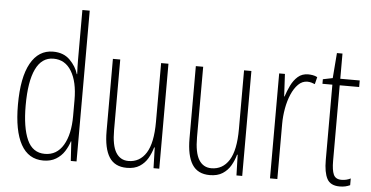

<svg xmlns="http://www.w3.org/2000/svg" viewBox="-52 -857 1862 964"><g transform="rotate(5 879.0 -375.0)"><path d="M196 10Q121 10 83 -58.5Q45 -127 45 -258Q45 -396 85 -467.5Q125 -539 198 -539Q251 -539 283 -507Q315 -475 326 -437H328Q327 -456 326.5 -473Q326 -490 326 -506V-760H363V0H334L328 -98H326Q318 -72 302 -47Q286 -22 259.5 -6Q233 10 196 10ZM201 -24Q261 -24 293.5 -78.5Q326 -133 326 -226V-307Q326 -398 294 -451Q262 -504 203 -504Q144 -504 114 -441.5Q84 -379 84 -258Q84 -147 111.5 -85.5Q139 -24 201 -24Z M780 -529V0H751L748 -104H745Q737 -75 722 -49Q707 -23 681.5 -6.5Q656 10 617 10Q556 10 528 -34Q500 -78 500 -165V-529H537V-174Q537 -96 559 -60.5Q581 -25 622 -25Q679 -25 711 -75.5Q743 -126 743 -233V-529Z M1198 -529V0H1169L1166 -104H1163Q1155 -75 1140 -49Q1125 -23 1099.5 -6.5Q1074 10 1035 10Q974 10 946 -34Q918 -78 918 -165V-529H955V-174Q955 -96 977 -60.5Q999 -25 1040 -25Q1097 -25 1129 -75.5Q1161 -126 1161 -233V-529Z M1484 -537Q1494 -537 1506.5 -535Q1519 -533 1530 -527L1521 -491Q1514 -494 1504 -497Q1494 -500 1483 -500Q1457 -500 1437 -480Q1417 -460 1403 -427.5Q1389 -395 1382 -355.5Q1375 -316 1375 -278V0H1338V-529H1367L1373 -416H1375Q1384 -444 1397.5 -472Q1411 -500 1432 -518.5Q1453 -537 1484 -537Z M1696 -24Q1709 -24 1721 -27Q1733 -30 1742 -35V-1Q1731 4 1718.5 7Q1706 10 1690 10Q1643 10 1626 -22Q1609 -54 1609 -116V-496H1559V-519L1608 -529L1618 -656H1646V-529H1744V-496H1646V-115Q1646 -69 1656 -46.5Q1666 -24 1696 -24Z"/></g></svg>

Font: Noto Sans Gurmukhi ExtraCondensed ExtraLight
Style: Regular
Weight: 200
Width: 2
Designer: Jelle Bosma - Monotype Design Team
Foundry: Monotype Imaging Inc.
Version: Version 2.004; ttfautohint (v1.8.4.7-5d5b)